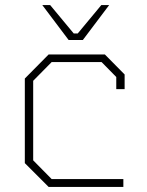

<svg xmlns="http://www.w3.org/2000/svg" viewBox="-20 -738 579 758"><path d="M251 -580 147 -718H178L271 -606H287L380 -718H411L307 -580ZM172 0 78 -94V-428L172 -523H394L472 -444V-386H439V-434L381 -493H184L111 -419V-105L184 -31H467V0Z"/></svg>

Font: Tomorrow ExtraLight
Style: Regular
Weight: 275
Designer: Tony de Marco, Monica Rizzolli
Foundry: Just in Type
Version: Version 2.002